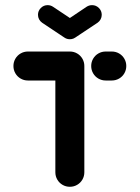

<svg xmlns="http://www.w3.org/2000/svg" viewBox="-20 -716 536 736"><path d="M303.3 -461.5V-55.6Q303.3 -40.4 295.9 -27.6Q288.5 -14.8 275.7 -7.4Q263 0 247.8 0Q232.6 0 219.8 -7.4Q207 -14.8 199.6 -27.6Q192.2 -40.4 192.2 -55.6V-461.5ZM31.5 -463Q31.5 -478.1 38.9 -490.9Q46.3 -503.7 59.1 -511.1Q71.9 -518.5 87 -518.5H247.8Q263 -518.5 275.7 -511.1Q288.5 -503.7 295.9 -490.9Q303.3 -478.1 303.3 -463Q303.3 -447.8 295.9 -435Q288.5 -422.2 275.7 -414.8Q263 -407.4 247.8 -407.4H87Q71.9 -407.4 59.1 -414.8Q46.3 -422.2 38.9 -435Q31.5 -447.8 31.5 -463ZM329.6 -463Q329.6 -478.1 337 -490.9Q344.4 -503.7 357.2 -511.1Q370 -518.5 385.2 -518.5H408.5Q423.7 -518.5 436.5 -511.1Q449.3 -503.7 456.7 -490.9Q464.1 -478.1 464.1 -463Q464.1 -447.8 456.7 -435Q449.3 -422.2 436.5 -414.8Q423.7 -407.4 408.5 -407.4H385.2Q370 -407.4 357.2 -414.8Q344.4 -422.2 337 -435Q329.6 -447.8 329.6 -463ZM125.6 -659.3Q125.6 -674.4 136.5 -685.4Q147.4 -696.3 162.6 -696.3Q174.1 -696.3 183.3 -690L268.9 -633Q276.3 -627.8 280.6 -619.8Q284.8 -611.9 284.8 -602.6Q284.8 -587.4 273.9 -576.5Q263 -565.6 247.8 -565.6Q236.3 -565.6 227 -571.9L141.5 -628.9Q134.1 -634.1 129.8 -642Q125.6 -650 125.6 -659.3ZM333 -696.3Q348.1 -696.3 359.1 -685.4Q370 -674.4 370 -659.3Q370 -650 365.7 -642Q361.5 -634.1 354.1 -628.9L267.8 -571.5L227 -633L311.9 -690Q321.5 -696.3 333 -696.3Z"/></svg>

Font: 26F Galaxy Sans Black
Style: Regular
Weight: 900
Designer: C₂₉H₂₅N₃O₅
Version: Version 1.100